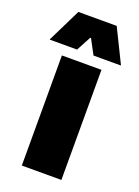

<svg xmlns="http://www.w3.org/2000/svg" viewBox="-158 -747 585 807"><g transform="rotate(20 135.0 -344.0)"><path d="M46 0V-492.5H223V0ZM48.5 -688H220L293 -539.5V-537.5H171L136 -603H132.5L97.5 -537.5H-24.5V-539.5Z"/></g></svg>

Font: Anek Gurmukhi Medium ExtraBold
Style: Regular
Weight: 800
Version: Version 1.003